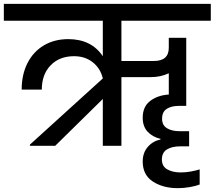

<svg xmlns="http://www.w3.org/2000/svg" viewBox="-44 -760 1119 1001"><path d="M589 -652V-442H758Q836 -442 836 -511V-563H927V-208H888Q850 -208 825.5 -192.5Q801 -177 801 -141Q801 -107 826.5 -91.5Q852 -76 892 -76H942V3H894Q853 3 826.5 19Q800 35 800 72Q800 107 828 123Q856 139 898 139Q925 139 952 134Q979 129 997 123V202Q977 210 945 215.5Q913 221 883 221Q806 221 753 186.5Q700 152 700 82Q700 37 726 6.5Q752 -24 793 -33V-36Q751 -46 725.5 -73.5Q700 -101 700 -146Q700 -205 740 -234.5Q780 -264 836 -267V-378Q794 -358 743 -358H589V0H492V-244L244 0H112V-6L492 -351Q480 -403 440 -435Q400 -467 342 -467Q266 -467 220 -419.5Q174 -372 174 -293H69Q69 -371 99 -430.5Q129 -490 184 -523Q239 -556 312 -556Q432 -556 492 -467V-652H-24V-740H1055V-652Z"/></svg>

Font: MSTAGE Medium
Style: Regular
Weight: 500
Designer: Ninad Kale (Devanagari), Jonny Pinhorn (Latin)
Foundry: Indian Type Foundry
Version: 4.004